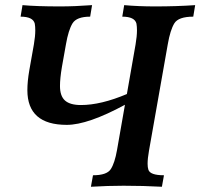

<svg xmlns="http://www.w3.org/2000/svg" viewBox="-20 -713 765 733"><path d="M598.1 0Q527.8 -3.9 451.7 -3.9Q392.1 -3.9 327.1 0L335 -43.9Q387.7 -43.9 402.8 -67.1Q418 -90.3 426.8 -140.6L457 -313Q315.4 -236.3 234.9 -236.3Q84.5 -236.3 84.5 -368.7Q84.5 -401.9 91.8 -444.3L109.4 -543.5Q114.7 -574.7 114.7 -597.2Q114.7 -611.3 112.8 -622.6Q106.4 -649.4 58.6 -649.4L65.9 -693.4Q120.1 -688.5 209 -688.5Q265.6 -688.5 331.5 -693.4L324.2 -649.4Q272.5 -649.4 256.8 -623.8Q241.2 -598.1 231.9 -544.4L216.3 -457Q209 -413.6 209 -384.8Q209 -346.2 228.3 -329.1Q247.6 -312 289.1 -312Q365.2 -312 464.4 -354L497.6 -543.5Q502.9 -574.7 502.9 -597.2Q502.9 -611.3 501 -622.6Q494.6 -649.4 446.8 -649.4L454.1 -693.4Q508.3 -688.5 572.3 -688.5Q654.3 -688.5 725.1 -693.4L717.8 -649.4Q661.1 -649.4 645.5 -623.8Q629.9 -598.1 620.6 -544.4L548.8 -137.7Q543.5 -107.9 543.5 -87.9Q543.5 -74.2 546.4 -65.4Q552.7 -43.9 606 -43.9Z"/></svg>

Font: Kelvinch
Style: Bold Italic
Weight: 700
Italic angle: -10°
Designer: Paul James Miller
Foundry: High-Logic / Made with FontCreator
Version: Version 3.30 September 23, 2016